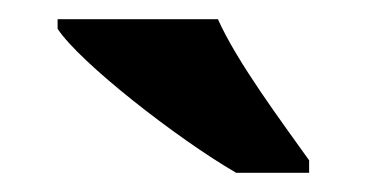

<svg xmlns="http://www.w3.org/2000/svg" viewBox="-20 -786 382 200"><path d="M226 -606H302V-619C275 -657 227 -721 207 -766H40V-756C63 -721 164 -642 226 -606Z"/></svg>

Font: Noto Serif Sinhala SemiCondensed ExtraBold
Style: Regular
Weight: 800
Width: 4
Designer: Jelle Bosma - Monotype Design Team
Foundry: Monotype Imaging Inc.
Version: Version 2.007